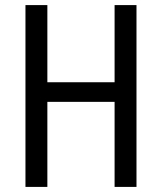

<svg xmlns="http://www.w3.org/2000/svg" viewBox="-20 -734 635 754"><path d="M516 0H430V-334H166V0H80V-714H166V-411H430V-714H516Z"/></svg>

Font: Noto Sans Tamil Condensed
Style: Regular
Weight: 400
Width: 3
Designer: Jelle Bosma - Monotype Design Team
Foundry: Monotype Imaging Inc.
Version: Version 2.004; ttfautohint (v1.8.4.7-5d5b)